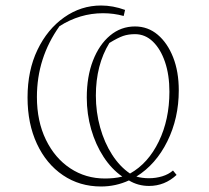

<svg xmlns="http://www.w3.org/2000/svg" viewBox="-20 -670 760 697"><path d="M347 7Q269 7 208.5 -34Q148 -75 114 -148Q80 -221 80 -316Q80 -414 116 -489Q152 -564 213 -607Q274 -650 347 -650Q390 -650 434 -634L429 -612Q393 -622 354 -622Q270 -622 196 -575Q114 -460 114 -318Q114 -230 146.5 -163Q179 -96 235 -59Q291 -22 361 -22Q376 -22 392 -23.5Q408 -25 424 -29Q385 -56 356 -100.5Q327 -145 311 -200.5Q295 -256 295 -316Q295 -392 317.5 -450Q340 -508 379.5 -541Q419 -574 470 -574Q517 -574 552.5 -544Q588 -514 608.5 -462Q629 -410 629 -342Q629 -241 587.5 -157Q546 -73 475 -29Q496 -23 521 -23Q546 -23 569 -30Q592 -37 608 -51L621 -35Q578 5 521 5Q481 5 448 -15Q400 7 347 7ZM328 -323Q328 -263 343.5 -207.5Q359 -152 387 -108.5Q415 -65 452 -40Q518 -77 556.5 -156.5Q595 -236 595 -337Q595 -398 579 -445Q563 -492 535 -519Q507 -546 470 -546Q446 -546 427 -539.5Q408 -533 377 -514Q328 -434 328 -323Z"/></svg>

Font: Piazzolla SC Thin
Style: Regular
Weight: 100
Designer: Juan Pablo del Peral
Foundry: Huerta Tipografica
Version: Version 1.330